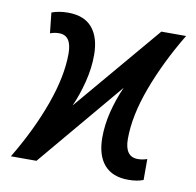

<svg xmlns="http://www.w3.org/2000/svg" viewBox="-67 -617 708 695"><g transform="rotate(10 286.5 -269.0)"><path d="M448 10Q389 10 359 -25Q329 -60 329 -125Q329 -171 341 -219.5Q353 -268 374 -315L109 0H15Q81 -110 118.5 -214.5Q156 -319 156 -402Q156 -469 110 -469Q93 -469 77 -463L69 -538Q95 -548 129 -548Q189 -548 218.5 -512.5Q248 -477 248 -413Q248 -364 235 -313Q222 -262 203 -220L473 -539H564Q499 -431 460 -326Q421 -221 421 -136Q421 -70 469 -70Q486 -70 503 -76V1Q480 10 448 10Z"/></g></svg>

Font: Noto Sans Condensed Medium
Style: Italic
Weight: 500
Width: 3
Italic angle: -12°
Designer: Monotype Design Team
Foundry: Monotype Imaging Inc.
Version: Version 2.013; ttfautohint (v1.8.4.7-5d5b)